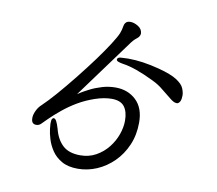

<svg xmlns="http://www.w3.org/2000/svg" viewBox="-88 -886 1176 1040"><g transform="rotate(10 500.0 -365.5)"><path d="M520 -770Q528 -782 547.5 -782Q567 -782 589.5 -768.5Q612 -755 614 -731V-730Q614 -713 595 -699Q579 -687 563 -664Q336 -354 330 -346Q334 -349 347.5 -357.5Q361 -366 390 -381Q419 -396 455.5 -407Q492 -418 530 -418Q598 -418 643 -375.5Q688 -333 688 -253Q688 -185 664 -129Q640 -73 599 -32.5Q558 8 507.5 29.5Q457 51 403.5 51Q350 51 315 31Q280 11 260 -19Q240 -49 230.5 -80.5Q221 -112 218.5 -135Q216 -158 216 -164Q216 -183 219.5 -189.5Q223 -196 229 -196Q237 -196 244 -183Q251 -170 259 -143Q273 -87 307 -55Q341 -23 404 -23Q452 -23 490.5 -44.5Q529 -66 556 -100Q583 -134 597 -173.5Q611 -213 611 -249Q611 -299 590 -326.5Q569 -354 520 -354Q478 -354 428.5 -337Q379 -320 337.5 -295.5Q296 -271 259.5 -241Q223 -211 198 -186L167 -155Q156 -144 141 -144Q114 -144 114 -176V-182Q115 -198 125 -219Q135 -240 152 -255Q212 -312 314 -440Q412 -563 467 -649Q495 -693 502.5 -712.5Q510 -732 512 -747Q514 -762 520 -770ZM546 -583 570 -584Q648 -584 743 -559Q811 -541 843.5 -520Q876 -499 885 -477Q894 -455 894 -438Q894 -400 874 -392H873H868Q854 -392 831 -411L781 -451Q754 -474 720 -490Q614 -542 547 -551Q529 -554 519.5 -558Q510 -562 510 -568.5Q510 -575 517 -579Q524 -583 546 -583Z"/></g></svg>

Font: Moon Stars Kai
Style: Bold
Weight: 700
Designer: GuiWonder
Version: Version 1.101